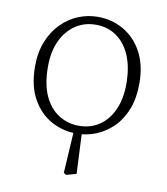

<svg xmlns="http://www.w3.org/2000/svg" viewBox="-79 -567 720 828"><g transform="rotate(10 281.0 -152.5)"><path d="M266 195 255 188 267 -11H301L310 183ZM280 12Q220 12 168.5 -16Q117 -44 85 -101Q53 -158 53 -243Q53 -305 72.5 -353Q92 -401 125 -434Q158 -467 199 -483.5Q240 -500 283 -500Q345 -500 396.5 -470.5Q448 -441 478.5 -384.5Q509 -328 509 -247Q509 -183 490 -134.5Q471 -86 438 -53.5Q405 -21 364 -4.5Q323 12 280 12ZM282 -23Q334 -23 372.5 -49Q411 -75 432.5 -123Q454 -171 454 -236Q454 -308 432.5 -359Q411 -410 372 -437.5Q333 -465 281 -465Q231 -465 192 -439Q153 -413 130.5 -365.5Q108 -318 108 -251Q108 -174 131.5 -123.5Q155 -73 195 -48Q235 -23 282 -23Z"/></g></svg>

Font: Source Serif 4 Light
Style: Regular
Weight: 300
Designer: Frank Grießhammer
Foundry: Adobe Systems Incorporated
Version: Version 4.004;hotconv 1.0.116;makeotfexe 2.5.65601